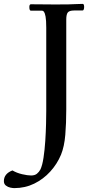

<svg xmlns="http://www.w3.org/2000/svg" viewBox="-86 -695 472 988"><path d="M152 -552Q152 -591 148.5 -609.5Q145 -628 140.5 -634Q136 -640 131 -640H73Q65 -640 65 -659Q65 -664 66.5 -668.5Q68 -673 73 -673Q105 -673 137 -672.5Q169 -672 199 -672Q242 -672 266.5 -672.5Q291 -673 307 -674Q323 -675 339 -675Q344 -675 345.5 -670Q347 -665 347 -659Q347 -652 345 -646.5Q343 -641 339 -641H296Q271 -641 263 -631Q255 -621 255 -595V-132Q255 -61 250 -1Q245 59 228 101Q208 149 172.5 188Q137 227 90 250Q43 273 -13 273Q-20 273 -32.5 270.5Q-45 268 -55.5 260Q-66 252 -66 237Q-66 199 -22 182Q0 195 28 201.5Q56 208 74 208Q93 208 104 199Q115 190 122 177Q132 156 138 116Q144 76 147 30Q150 -16 151 -57.5Q152 -99 152 -123Z"/></svg>

Font: Sedan SC
Style: Regular
Weight: 400
Designer: Sebastian Salazar
Foundry: Sebastian Salazar
Version: Version 1.100; ttfautohint (v1.8.4.7-5d5b)